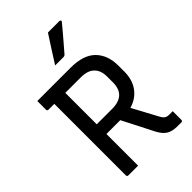

<svg xmlns="http://www.w3.org/2000/svg" viewBox="-275 -1047 1149 1149"><g transform="rotate(-45 300.0 -472.5)"><path d="M183 0H101Q90 0 90 -11V-616H41Q30 -616 30 -627V-700H312Q420 -700 471.5 -648Q523 -596 523 -506V-457Q523 -388 489.5 -341.5Q456 -295 395 -277Q416 -238 437 -199Q458 -160 480 -119Q491 -98 502 -91Q513 -84 529 -84H560V-11Q560 0 549 0H515Q474 0 448 -15.5Q422 -31 401 -70Q376 -120 350.5 -169.5Q325 -219 300 -268H183ZM313 -616H183V-350H313Q429 -350 429 -459V-507Q429 -560 401 -587Q374 -616 313 -616ZM365 -945H462Q468 -945 470.5 -940Q473 -935 468 -930Q444 -901 427.5 -881.5Q411 -862 392.5 -840.5Q374 -819 343 -783Q337 -775 326 -775H256Q285 -821 310 -860Q335 -899 365 -945Z"/></g></svg>

Font: Recursive Sn Lnr St
Style: Regular
Weight: 400
Version: Version 1.079;hotconv 1.0.112;makeotfexe 2.5.65598; ttfautoh